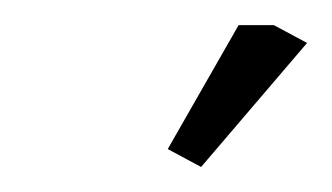

<svg xmlns="http://www.w3.org/2000/svg" viewBox="-20 -556 263 152"><path d="M112.8 -438 168.9 -536.1H196.8L223.1 -522L139.2 -423.8Z"/></svg>

Font: Gawaa
Style: Italic
Weight: 400
Designer: T. Christopher White
Version: Version 1.0